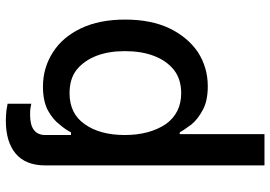

<svg xmlns="http://www.w3.org/2000/svg" viewBox="-154 -566 925 657"><g transform="rotate(-90 308.5 -237.5)"><path d="M211 -496Q227 -518 259 -536Q291 -553 341 -553Q405 -553 458 -519Q510 -486 540 -423Q570 -360 570 -272Q570 -183 540 -120Q510 -58 459 -23Q406 11 342 11Q292 11 261 -6Q229 -23 211 -45Q189 -75 184 -85H178V205H71V-545Q71 -612 111 -646Q151 -680 224 -680Q239 -680 259 -678Q265 -677 282 -674V-593L266 -596Q259 -597 244 -597Q175 -597 175 -545V-457H184Q195 -478 211 -496ZM212 -133Q250 -80 318 -80Q366 -80 398 -105Q430 -131 446 -174Q462 -216 462 -273Q462 -328 446 -370Q429 -413 398 -438Q367 -462 318 -462Q248 -462 212 -410Q175 -358 175 -273Q175 -189 212 -133Z"/></g></svg>

Font: Sinter Medium
Style: Regular
Weight: 500
Foundry: Adobe & rsms
Version: Version 1.000